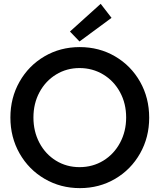

<svg xmlns="http://www.w3.org/2000/svg" viewBox="-20 -973 832 1001"><path d="M34.2 -360.4Q34.2 -462.9 81.8 -546.9Q129.4 -630.9 211.9 -679.2Q294.4 -727.5 395.5 -727.5Q497.1 -727.5 579.8 -679.2Q662.6 -630.9 710.2 -546.9Q757.8 -462.9 757.8 -359.4Q757.8 -256.8 710.2 -172.9Q662.6 -88.9 580.1 -40.5Q497.6 7.8 396.5 7.8Q295.9 7.8 212.9 -40.5Q129.9 -88.9 82 -173.1Q34.2 -257.3 34.2 -360.4ZM637.7 -360.4Q637.7 -433.6 605.7 -492.4Q573.7 -551.3 518.1 -584.7Q462.4 -618.2 394.5 -618.2Q327.6 -618.2 272.7 -584.7Q217.8 -551.3 186 -492.4Q154.3 -433.6 154.3 -360.4Q154.3 -287.6 185.5 -228.5Q216.8 -169.4 271.7 -135.5Q326.7 -101.6 394.5 -101.6Q463.4 -101.6 518.8 -135.5Q574.2 -169.4 606 -228.8Q637.7 -288.1 637.7 -360.4ZM344.7 -808.6 504.9 -953.1 561.5 -879.9 394.5 -756.8Z"/></svg>

Font: Reddit Sans Fudge SemiBold
Style: Regular
Weight: 600
Designer: Stephen Hutchings
Foundry: Reddit
Version: Version 1.011